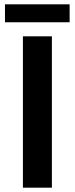

<svg xmlns="http://www.w3.org/2000/svg" viewBox="-20 -868 346 888"><path d="M86 -700V0H220V-700ZM3 -848V-765H302V-848Z"/></svg>

Font: Argentum Sans Medium
Style: Regular
Weight: 500
Designer: Julieta Ulanovsky
Foundry: Julieta Ulanovsky
Version: Version 5.001;January 29, 2019;FontCreator 11.5.0.2425 64-bi